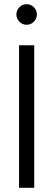

<svg xmlns="http://www.w3.org/2000/svg" viewBox="-20 -895 254 915"><path d="M72.5 -860.6Q86.9 -875 106.9 -875Q127 -875 141.4 -860.6Q155.8 -846.2 155.8 -826.2Q155.8 -806.2 141.4 -791.5Q127 -776.9 106.9 -776.9Q86.9 -776.9 72.5 -791.5Q58.1 -806.2 58.1 -826.2Q58.1 -846.2 72.5 -860.6ZM143.1 0H70.8V-679.2H143.1Z"/></svg>

Font: Rawengulk
Style: Bold
Weight: 700
Version: Version 0.92